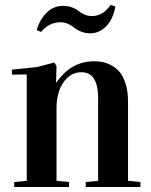

<svg xmlns="http://www.w3.org/2000/svg" viewBox="-20 -751 608 771"><path d="M207 -485.8 205.1 -419.9H207Q265.1 -504.9 357.4 -504.9Q375 -504.9 391.1 -502Q407.2 -499 426.8 -488.8Q446.3 -478.5 460.4 -461.9Q474.6 -445.3 484.4 -414.6Q494.1 -383.8 494.1 -342.8V-24.9L543.9 -20V0H324.2V-20L374 -24.9V-356.9Q374 -460.9 307.1 -460.9Q263.2 -460.9 235.1 -420.9Q207 -380.9 207 -315.9V-24.9L257.3 -20V0H37.1V-20L87.4 -24.9V-452.1L28.3 -451.2L27.3 -471.2L129.4 -481.9L198.2 -500ZM224.1 -661.6Q176.3 -661.6 145 -622.6L127.4 -630.4Q138.2 -669.9 166 -698.7Q193.8 -727.5 233.9 -727.5Q253.9 -727.5 270 -721.2Q286.1 -714.8 295.4 -707Q304.7 -699.2 318.6 -692.9Q332.5 -686.5 348.6 -686.5Q394 -686.5 424.3 -731.4L443.4 -725.1Q433.6 -672.4 405.8 -644.8Q377.9 -617.2 342.8 -617.2Q322.8 -617.2 305.7 -624Q288.6 -630.9 278.6 -639.4Q268.6 -647.9 253.9 -654.8Q239.3 -661.6 224.1 -661.6Z"/></svg>

Font: VidalokaRegular
Style: Regular
Weight: 400
Designer: Cyreal (www.cyreal.org)
Foundry: Cyreal (www.cyreal.org)
Version: Version 1.000